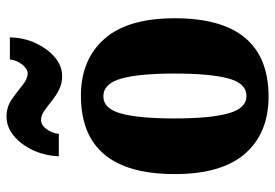

<svg xmlns="http://www.w3.org/2000/svg" viewBox="-144 -668 822 573"><g transform="rotate(-90 266.5 -381.0)"><path d="M265 10Q157 10 95.5 -59.5Q34 -129 34 -270Q34 -550 268 -550Q375 -550 437 -480.5Q499 -411 499 -270Q499 10 265 10ZM267 -56Q305 -56 319.5 -110.5Q334 -165 334 -270Q334 -376 319 -429.5Q304 -483 266 -483Q229 -483 214.5 -429.5Q200 -376 200 -270Q200 -165 215 -110.5Q230 -56 267 -56ZM326 -606Q304 -606 285.5 -615.5Q267 -625 251.5 -637.5Q236 -650 222.5 -659.5Q209 -669 195 -669Q180 -669 168 -652.5Q156 -636 154 -616H87Q89 -659 106 -694.5Q123 -730 149 -751Q175 -772 205 -772Q235 -772 257.5 -756Q280 -740 299 -724.5Q318 -709 335 -709Q348 -709 361 -725.5Q374 -742 376 -762H442Q441 -719 424 -683.5Q407 -648 381.5 -627Q356 -606 326 -606Z"/></g></svg>

Font: Noto Serif Tamil ExtraCondensed Black
Style: Regular
Weight: 900
Width: 2
Designer: Indian Type Foundry, Tom Grace, and the Monotype Design Team
Foundry: Monotype Imaging Inc.
Version: Version 2.004; ttfautohint (v1.8.4.7-5d5b)